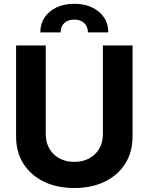

<svg xmlns="http://www.w3.org/2000/svg" viewBox="-20 -963 769 994"><path d="M512.7 -727.5H666.2V-255.5Q666.2 -175.8 628.5 -116Q590.8 -56.2 522.9 -22.9Q455.1 10.4 364.6 10.4Q274.2 10.4 206.4 -22.9Q138.6 -56.2 100.9 -116Q63.3 -175.8 63.3 -255.5V-727.5H216.8V-268.2Q216.8 -226.4 235.3 -194.1Q253.7 -161.8 287 -143.4Q320.2 -125 364.6 -125Q409.4 -125 442.6 -143.4Q475.8 -161.8 494.2 -194.1Q512.7 -226.4 512.7 -268.2ZM188.7 -795.3Q188.7 -839.6 210.9 -872.8Q233.1 -906.1 272.8 -924.7Q312.4 -943.4 364.6 -943.4Q417.1 -943.4 456.6 -924.7Q496.2 -906.1 518.4 -872.8Q540.6 -839.6 540.6 -795.3H435Q435 -825.6 415.9 -843.6Q396.9 -861.5 364.6 -861.5Q331.8 -861.5 312.8 -843.6Q293.8 -825.6 293.8 -795.3Z"/></svg>

Font: Inter V
Style: 
Weight: 400
Designer: Rasmus Andersson
Foundry: rsms
Version: Version 4.000;git-a3f224843